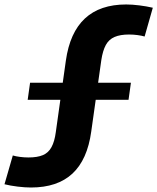

<svg xmlns="http://www.w3.org/2000/svg" viewBox="-71 -730 701 855"><path d="M67.1 105Q40.6 105 7.7 101Q-25.2 97 -51 90.5L-14 -37.7Q-1 -33.7 18 -31.3Q36.9 -28.8 55.8 -28.8Q95.4 -28.8 120.2 -39.3Q144.9 -49.8 158.4 -74.9Q172 -99.9 177.5 -141.6L222.2 -459.4Q239.9 -585.3 307.1 -647.7Q374.2 -710.1 490.9 -710.1Q517 -710.1 549.2 -706.1Q581.3 -702.1 609.5 -695.6L573 -567.4Q559.4 -571.4 541.3 -573.8Q523.1 -576.3 503.7 -576.3Q464.6 -576.3 439.4 -565.5Q414.1 -554.8 400.3 -529.7Q386.6 -504.7 380.1 -462L335.3 -144.2Q318.1 -18.8 251.5 43.1Q184.8 105 67.1 105ZM62.9 -361.5H512L501.4 -285.7H52.3Z"/></svg>

Font: Pathway Extreme 8pt Thin
Style: Italic
Weight: 100
Italic angle: -8°
Designer: Eduardo Rodriguez Tunni
Foundry: Eduardo Rodriguez Tunni
Version: Version 1.000